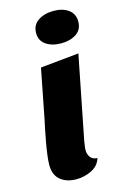

<svg xmlns="http://www.w3.org/2000/svg" viewBox="-118 -796 557 869"><g transform="rotate(-15 160.5 -361.5)"><path d="M129 20Q83 20 54.5 -3.5Q26 -27 26 -74Q26 -92 29.5 -119.5Q33 -147 38.5 -177.5Q44 -208 49.5 -235Q55 -262 59 -280L104 -510L284 -528L207 -138Q206 -130 204 -118Q202 -106 202 -96Q202 -78 212 -63.5Q222 -49 245 -48Q234 -13 200 3.5Q166 20 129 20ZM222 -592Q179 -592 151 -611Q123 -630 123 -666Q123 -704 152.5 -723.5Q182 -743 225 -743Q267 -743 294 -723.5Q321 -704 321 -668Q321 -630 292.5 -611Q264 -592 222 -592Z"/></g></svg>

Font: Sansita Swashed Light
Style: Bold
Weight: 700
Version: Version 1.003